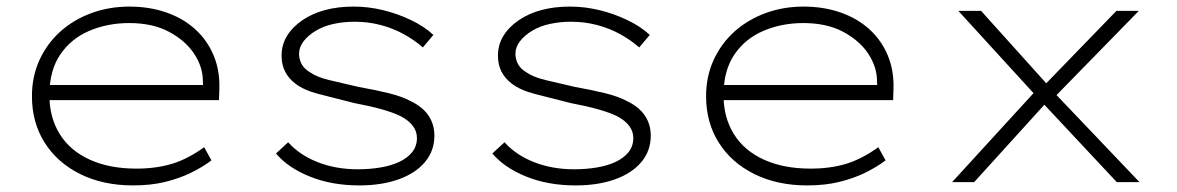

<svg xmlns="http://www.w3.org/2000/svg" viewBox="-20 -553 3574 583"><path d="M384 10Q293 10 223.5 -24.5Q154 -59 115.5 -120Q77 -181 77 -261Q77 -321 100 -371Q123 -421 163 -457Q203 -493 257 -513Q311 -533 373 -533Q434 -533 485.5 -515Q537 -497 573.5 -463.5Q610 -430 629 -384Q648 -338 646 -282L645 -249H118V-295H618L597 -283L596 -307Q596 -349 570 -389Q544 -429 494 -456Q444 -483 372 -483Q307 -483 251.5 -459.5Q196 -436 163 -387.5Q130 -339 130 -264Q130 -197 161 -146.5Q192 -96 252 -68.5Q312 -41 394 -41Q454 -41 502 -55.5Q550 -70 600 -106L622 -66Q594 -45 559 -28Q524 -11 481 -0.5Q438 10 384 10Z M1071 10Q987 10 920.5 -17Q854 -44 818 -87L855 -121Q890 -82 945 -60.5Q1000 -39 1066 -39Q1103 -39 1135.5 -44.5Q1168 -50 1192.5 -61.5Q1217 -73 1231.5 -91Q1246 -109 1246 -134Q1246 -174 1197 -200Q1175 -211 1139.5 -221Q1104 -231 1056 -240Q993 -256 948 -267.5Q903 -279 877 -299Q856 -315 845.5 -336Q835 -357 835 -384Q835 -417 851.5 -444Q868 -471 898 -491.5Q928 -512 967 -522.5Q1006 -533 1054 -533Q1098 -533 1142 -522.5Q1186 -512 1227 -492.5Q1268 -473 1296 -447L1264 -409Q1239 -431 1206.5 -449Q1174 -467 1136 -477Q1098 -487 1057 -487Q1024 -487 993.5 -480.5Q963 -474 939.5 -460Q916 -446 902 -428Q888 -410 888 -388Q889 -370 897 -356.5Q905 -343 922 -333Q942 -319 979 -310Q1016 -301 1069 -289Q1120 -280 1160.5 -270Q1201 -260 1227 -246Q1264 -228 1281.5 -201.5Q1299 -175 1299 -141Q1299 -95 1270.5 -61Q1242 -27 1190.5 -8.5Q1139 10 1071 10Z M1728 10Q1644 10 1577.5 -17Q1511 -44 1475 -87L1512 -121Q1547 -82 1602 -60.5Q1657 -39 1723 -39Q1760 -39 1792.5 -44.5Q1825 -50 1849.5 -61.5Q1874 -73 1888.5 -91Q1903 -109 1903 -134Q1903 -174 1854 -200Q1832 -211 1796.5 -221Q1761 -231 1713 -240Q1650 -256 1605 -267.5Q1560 -279 1534 -299Q1513 -315 1502.5 -336Q1492 -357 1492 -384Q1492 -417 1508.5 -444Q1525 -471 1555 -491.5Q1585 -512 1624 -522.5Q1663 -533 1711 -533Q1755 -533 1799 -522.5Q1843 -512 1884 -492.5Q1925 -473 1953 -447L1921 -409Q1896 -431 1863.5 -449Q1831 -467 1793 -477Q1755 -487 1714 -487Q1681 -487 1650.5 -480.5Q1620 -474 1596.5 -460Q1573 -446 1559 -428Q1545 -410 1545 -388Q1546 -370 1554 -356.5Q1562 -343 1579 -333Q1599 -319 1636 -310Q1673 -301 1726 -289Q1777 -280 1817.5 -270Q1858 -260 1884 -246Q1921 -228 1938.5 -201.5Q1956 -175 1956 -141Q1956 -95 1927.5 -61Q1899 -27 1847.5 -8.5Q1796 10 1728 10Z M2431 10Q2340 10 2270.5 -24.5Q2201 -59 2162.5 -120Q2124 -181 2124 -261Q2124 -321 2147 -371Q2170 -421 2210 -457Q2250 -493 2304 -513Q2358 -533 2420 -533Q2481 -533 2532.5 -515Q2584 -497 2620.5 -463.5Q2657 -430 2676 -384Q2695 -338 2693 -282L2692 -249H2165V-295H2665L2644 -283L2643 -307Q2643 -349 2617 -389Q2591 -429 2541 -456Q2491 -483 2419 -483Q2354 -483 2298.5 -459.5Q2243 -436 2210 -387.5Q2177 -339 2177 -264Q2177 -197 2208 -146.5Q2239 -96 2299 -68.5Q2359 -41 2441 -41Q2501 -41 2549 -55.5Q2597 -70 2647 -106L2669 -66Q2641 -45 2606 -28Q2571 -11 2528 -0.5Q2485 10 2431 10Z M3371 0 3139 -248 3133 -254 2890 -520H2959L3175 -280L3177 -276L3440 0ZM2871 0 3130 -283 3163 -248 2938 0ZM3180 -256 3148 -291 3370 -520H3438Z"/></svg>

Font: Lexend Giga ExtraLight
Style: Regular
Weight: 250
Version: Version 1.007